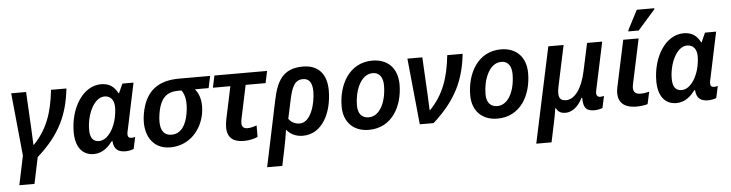

<svg xmlns="http://www.w3.org/2000/svg" viewBox="-55 -1051 5957 1565"><g transform="rotate(-5 2923.5 -268.0)"><path d="M50 210H174L219 -5C408 -173 478 -332 501 -542H375C355 -351 305 -220 197 -108H193C192 -142 189 -208 187 -245L171 -542H49L100 -28Z M677 10C753 10 799 -40 833 -83H837C842 -8 884 10 938 10C959 10 990 4 1004 -3L1025 -100C1015 -97 1004 -95 995 -95C973 -95 964 -106 964 -127C964 -136 966 -146 969 -158L1050 -542H959L925 -466H921C894 -518 855 -552 785 -552C634 -552 529 -377 529 -182C529 -52 591 10 677 10ZM729 -92C681 -92 656 -123 656 -191C656 -313 717 -450 804 -450C857 -450 883 -411 883 -354C883 -322 877 -281 867 -245C842 -159 790 -92 729 -92Z M1302 10C1466 10 1563 -116 1585 -244C1598 -326 1586 -394 1544 -444H1656L1677 -542H1424C1263 -542 1144 -477 1111 -276C1084 -112 1158 10 1302 10ZM1323 -92C1242 -92 1222 -165 1238 -266C1259 -403 1317 -444 1407 -444H1434C1465 -402 1473 -341 1459 -257C1444 -163 1402 -92 1323 -92Z M1906 10C1951 10 1994 -1 2019 -13V-107C1990 -97 1969 -91 1943 -91C1913 -91 1897 -107 1897 -134C1897 -146 1899 -163 1903 -180L1959 -444H2122L2143 -542H1712L1691 -444H1834L1778 -181C1773 -157 1770 -131 1770 -113C1770 -21 1826 10 1906 10Z M2188 -298 2075 240H2199L2228 101C2239 46 2248 0 2255 -51C2285 -15 2328 10 2388 10C2549 10 2630 -161 2630 -340C2630 -471 2565 -552 2436 -552C2268 -552 2219 -446 2188 -298ZM2372 -92C2332 -92 2301 -110 2281 -138L2313 -287C2335 -393 2360 -450 2428 -450C2482 -450 2504 -409 2504 -342C2504 -246 2463 -92 2372 -92Z M2928 9C3119 9 3209 -162 3209 -338C3209 -471 3130 -551 3004 -551C2817 -551 2723 -381 2723 -199C2723 -70 2805 9 2928 9ZM2937 -93C2879 -93 2848 -130 2848 -198C2848 -316 2900 -449 2998 -449C3060 -449 3082 -399 3082 -342C3082 -202 3024 -93 2937 -93Z M3345 0H3458C3650 -173 3720 -332 3743 -542H3617C3597 -351 3547 -220 3439 -108H3435C3434 -142 3431 -208 3429 -245L3413 -542H3291Z M3980 9C4171 9 4261 -162 4261 -338C4261 -471 4182 -551 4056 -551C3869 -551 3775 -381 3775 -199C3775 -70 3857 9 3980 9ZM3989 -93C3931 -93 3900 -130 3900 -198C3900 -316 3952 -449 4050 -449C4112 -449 4134 -399 4134 -342C4134 -202 4076 -93 3989 -93Z M4277 240H4402L4435 84C4444 41 4454 -12 4456 -34H4460C4476 -7 4494 10 4538 10C4587 10 4639 -24 4677 -100H4683C4681 -11 4714 10 4774 10C4796 10 4829 3 4840 -3L4861 -100C4855 -98 4840 -95 4831 -95C4808 -95 4792 -109 4802 -152L4885 -542H4761L4712 -314C4683 -178 4623 -92 4550 -92C4491 -92 4482 -133 4499 -213L4569 -542H4444Z M5104 -606H5189L5330 -766L5332 -776H5188L5107 -619ZM5117 10C5151 10 5186 5 5209 -2L5231 -102C5207 -96 5186 -92 5160 -92C5126 -92 5101 -104 5101 -145C5101 -154 5102 -164 5105 -176L5183 -542H5057L4976 -163C4972 -145 4970 -128 4970 -112C4970 -40 5013 10 5117 10Z M5444 10C5520 10 5566 -40 5600 -83H5604C5609 -8 5651 10 5705 10C5726 10 5757 4 5771 -3L5792 -100C5782 -97 5771 -95 5762 -95C5740 -95 5731 -106 5731 -127C5731 -136 5733 -146 5736 -158L5817 -542H5726L5692 -466H5688C5661 -518 5622 -552 5552 -552C5401 -552 5296 -377 5296 -182C5296 -52 5358 10 5444 10ZM5496 -92C5448 -92 5423 -123 5423 -191C5423 -313 5484 -450 5571 -450C5624 -450 5650 -411 5650 -354C5650 -322 5644 -281 5634 -245C5609 -159 5557 -92 5496 -92Z"/></g></svg>

Font: Noto Sans SemiBold
Style: Italic
Weight: 600
Italic angle: -12°
Designer: Monotype Design Team
Foundry: Monotype Imaging Inc.
Version: Version 2.013